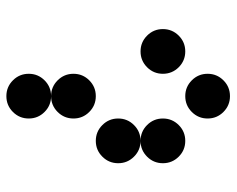

<svg xmlns="http://www.w3.org/2000/svg" viewBox="-88 -636 724 587"><g transform="rotate(90 273.5 -342.0)"><path d="M341.8 -615.2Q341.8 -586.9 321.8 -566.9Q301.8 -546.9 273.4 -546.9Q245.1 -546.9 225.1 -566.9Q205.1 -586.9 205.1 -615.2Q205.1 -643.6 225.1 -663.6Q245.1 -683.6 273.4 -683.6Q301.8 -683.6 321.8 -663.6Q341.8 -643.6 341.8 -615.2ZM478.5 -478.5Q478.5 -450.2 458.5 -430.2Q438.5 -410.2 410.2 -410.2Q381.8 -410.2 361.8 -430.2Q341.8 -450.2 341.8 -478.5Q341.8 -506.8 361.8 -526.9Q381.8 -546.9 410.2 -546.9Q438.5 -546.9 458.5 -526.9Q478.5 -506.8 478.5 -478.5ZM341.8 -68.4Q341.8 -40 321.8 -20Q301.8 0 273.4 0Q245.1 0 225.1 -20Q205.1 -40 205.1 -68.4Q205.1 -96.7 225.1 -116.7Q245.1 -136.7 273.4 -136.7Q301.8 -136.7 321.8 -116.7Q341.8 -96.7 341.8 -68.4ZM341.8 -205.1Q341.8 -176.8 321.8 -156.7Q301.8 -136.7 273.4 -136.7Q245.1 -136.7 225.1 -156.7Q205.1 -176.8 205.1 -205.1Q205.1 -233.4 225.1 -253.4Q245.1 -273.4 273.4 -273.4Q301.8 -273.4 321.8 -253.4Q341.8 -233.4 341.8 -205.1ZM478.5 -341.8Q478.5 -313.5 458.5 -293.5Q438.5 -273.4 410.2 -273.4Q381.8 -273.4 361.8 -293.5Q341.8 -313.5 341.8 -341.8Q341.8 -370.1 361.8 -390.1Q381.8 -410.2 410.2 -410.2Q438.5 -410.2 458.5 -390.1Q478.5 -370.1 478.5 -341.8ZM205.1 -478.5Q205.1 -450.2 185.1 -430.2Q165 -410.2 136.7 -410.2Q108.4 -410.2 88.4 -430.2Q68.4 -450.2 68.4 -478.5Q68.4 -506.8 88.4 -526.9Q108.4 -546.9 136.7 -546.9Q165 -546.9 185.1 -526.9Q205.1 -506.8 205.1 -478.5Z"/></g></svg>

Font: DatDot
Style: Bold
Weight: 700
Designer: GGBot
Version: 1.00